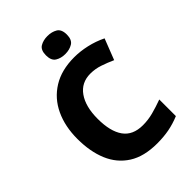

<svg xmlns="http://www.w3.org/2000/svg" viewBox="-267 -1050 1177 1177"><g transform="rotate(-45 321.5 -461.0)"><path d="M394 -583Q316 -583 273 -522Q230 -461 230 -355Q230 -246 271 -188.5Q312 -131 399 -131Q444 -131 488 -142.5Q532 -154 581 -172V-28Q533 -8 485.5 1Q438 10 382 10Q268 10 196 -36Q124 -82 89.5 -164Q55 -246 55 -356Q55 -464 94 -547Q133 -630 209 -677Q285 -724 395 -724Q447 -724 502.5 -711.5Q558 -699 609 -674L556 -538Q516 -556 476 -569.5Q436 -583 394 -583ZM371 -932Q408 -932 435 -916Q462 -900 462 -854Q462 -809 435 -792.5Q408 -776 371 -776Q334 -776 307.5 -792.5Q281 -809 281 -854Q281 -900 307.5 -916Q334 -932 371 -932Z"/></g></svg>

Font: Noto Sans ExtraBold
Style: Regular
Weight: 800
Designer: Monotype Design Team
Foundry: Monotype Imaging Inc.
Version: Version 2.007